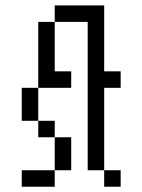

<svg xmlns="http://www.w3.org/2000/svg" viewBox="-20 -708 540 728"><path d="M375 -437.5H437.5V-375H375V-62.5H312.5V-625H187.5V-687.5H375ZM62.5 -62.5H187.5V0H62.5ZM62.5 -375H125V-250H62.5ZM125 -250H187.5V-187.5H125ZM125 -625H187.5V-437.5H250V-375H125ZM187.5 -187.5H250V-62.5H187.5ZM375 -62.5H437.5V0H375Z"/></svg>

Font: ChillBitmapSE 16px
Style: Regular
Weight: 400
Designer: Designed by Warren2060
Foundry: ChillType
Version: Version 1.000